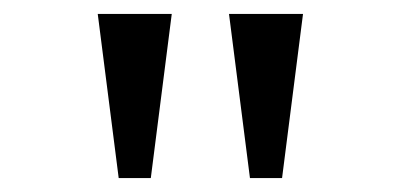

<svg xmlns="http://www.w3.org/2000/svg" viewBox="-20 -734 574 275"><path d="M338 -479H384L414 -714H308ZM150 -479H196L226 -714H120Z"/></svg>

Font: Noto Serif Devanagari
Style: Regular
Weight: 400
Designer: Universal Thirst, Indian Type Foundry and the Monotype Design Team
Foundry: Monotype Imaging Inc.
Version: Version 2.004